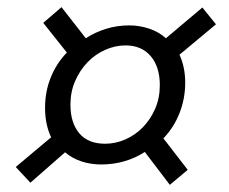

<svg xmlns="http://www.w3.org/2000/svg" viewBox="-20 -595 640 537"><path d="M65 -84 24 -128 123 -211Q106 -247 106 -293Q106 -339 122 -378.5Q138 -418 167 -448L101 -531L152 -575L220 -488Q246 -505 277 -514.5Q308 -524 341 -524Q370 -524 397 -515Q424 -506 444 -488L546 -574L584 -527L482 -442Q498 -407 498 -364Q498 -319 482 -278.5Q466 -238 437 -208L505 -120L455 -78L385 -170Q359 -153 328 -144Q297 -135 263 -135Q234 -135 208 -143.5Q182 -152 162 -169ZM274 -193Q303 -193 330.5 -205Q358 -217 379.5 -239Q401 -261 414 -291Q427 -321 427 -357Q427 -408 401.5 -438Q376 -468 331 -468Q302 -468 274 -455.5Q246 -443 224.5 -420.5Q203 -398 190 -368Q177 -338 177 -302Q177 -252 201.5 -222.5Q226 -193 274 -193Z"/></svg>

Font: Source Code Pro
Style: Italic
Weight: 400
Italic angle: -11°
Monospace: yes
Designer: Paul D. Hunt, Teo Tuominen
Foundry: Adobe Systems Incorporated
Version: Version 1.050;PS 1.000;hotconv 16.6.51;makeotf.lib2.5.65220